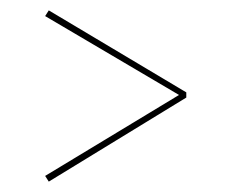

<svg xmlns="http://www.w3.org/2000/svg" viewBox="-20 -516 446 370"><path d="M339 -338V-328L74 -166L67 -177L325 -333L67 -485L74 -496Z"/></svg>

Font: Fira Sans Compressed Hair
Style: Regular
Weight: 100
Width: 1
Designer: bBox Type GmbH & Carrois Corporate GbR & Edenspiekermann AG
Foundry: bBox Type GmbH & Carrois Corporate GbR & Edenspiekermann AG
Version: Version 4.301